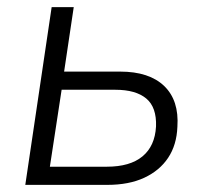

<svg xmlns="http://www.w3.org/2000/svg" viewBox="-20 -519 580 539"><path d="M51 0 125 -499H187L160 -318H317Q399 -318 441 -277.5Q483 -237 478 -163Q476 -112 452 -76Q428 -40 385 -20Q342 0 281 0ZM120 -51H280Q345 -51 380 -80Q415 -109 418 -164Q420 -218 390.5 -242.5Q361 -267 304 -267H153Z"/></svg>

Font: Nunitoga
Style: Light Italic
Weight: 300
Italic angle: -9°
Designer: Vernon Adams
Foundry: Vernon Adams
Version: Version 1.0